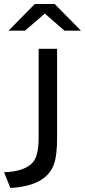

<svg xmlns="http://www.w3.org/2000/svg" viewBox="-20 -805 420 944"><path d="M150.9 -785.2H249L377.9 -654.3H296.9L200.2 -738.3L103 -654.3H22ZM169.9 -564.9H260.7V-127Q260.7 -44.9 247.1 -2.9Q211.4 109.4 30.8 119.1L0 42Q104.5 38.1 143.1 -8.8Q169.9 -41.5 169.9 -127.9Z"/></svg>

Font: FORM UDPGothic
Style: Regular
Weight: 400
Foundry: Pronama LLC
Version: Version 1.05101